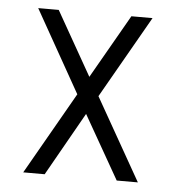

<svg xmlns="http://www.w3.org/2000/svg" viewBox="-44 -514 628 624"><g transform="rotate(5 270.0 -202.0)"><path d="M360 -470H429L276 -202L428 66H359L241 -141L124 66H54L207 -202L56 -470H123L241 -262Z"/></g></svg>

Font: IBM 3270
Style: Regular
Weight: 400
Monospace: yes
Version: Version 2.3.1